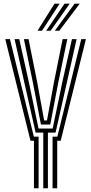

<svg xmlns="http://www.w3.org/2000/svg" viewBox="-20 -1010 490 1030"><path d="M212.1 0V-298.5H171.3L111.2 -564.2L58.3 -800H83.3L135.9 -564.2L186.7 -320.3H262.5L313.2 -564.2L366 -800H390.9L338 -564.2L278 -298.5H237V0ZM162.1 0V-255.1H143.5L8.4 -800H33.4L161.6 -276.8H187.1V0ZM262 0V-276.8H287.7L415.9 -800H440.9L305.7 -255.1H286.9V0ZM199.6 -342 157 -564.2 108.3 -800H133.2L180.4 -564.2L216.9 -363.8H232L268.7 -564.2L316 -800H341L292 -564.2L249.7 -342ZM181.3 -845 272.2 -990.3H299.9L205.2 -845ZM274 -845 380 -990.3H407.8L298 -845ZM227.7 -845 326.1 -990.3H353.9L251.5 -845Z"/></svg>

Font: Big Shoulders Inline Display SC Thin
Style: Regular
Weight: 100
Designer: Patric King
Foundry: XO Type Co
Version: Version 2.002